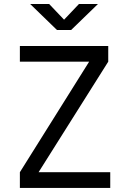

<svg xmlns="http://www.w3.org/2000/svg" viewBox="-20 -918 626 938"><path d="M77.1 0H518.6V-76.7H168.5L508.8 -616.7V-693.4H77.1V-616.7H415.5L77.1 -76.7ZM258.3 -771.5H327.6L458.5 -898.4H365.7L293 -821.8L220.2 -898.4H127.4Z"/></svg>

Font: Cascadia Code SemiLight
Style: Regular
Weight: 350
Monospace: yes
Designer: Aaron Bell
Foundry: Saja Typeworks
Version: Version 2404.023